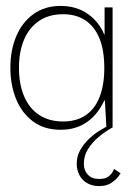

<svg xmlns="http://www.w3.org/2000/svg" viewBox="-20 -429 440 648"><path d="M185 9Q129 9 91 -19.5Q53 -48 34 -95.5Q15 -143 15 -200Q15 -260 35 -307Q55 -354 93 -381.5Q131 -409 185 -409Q212 -409 235 -402Q258 -395 276.5 -382Q295 -369 309 -351.5Q323 -334 332 -312H333V-404H360V0H339L334 -90H332Q322 -68 308 -50Q294 -32 275.5 -18.5Q257 -5 234.5 2Q212 9 185 9ZM193 -19Q238 -19 269 -40Q300 -61 316 -101.5Q332 -142 332 -199Q332 -261 315 -301Q298 -341 267 -361Q236 -381 193 -381Q144 -381 110.5 -357.5Q77 -334 60.5 -293.5Q44 -253 44 -200Q44 -146 61 -105Q78 -64 111.5 -41.5Q145 -19 193 -19ZM315 199Q291 199 274 189Q257 179 248 162Q239 145 239 124Q239 98 251 77Q263 56 281 39Q299 22 317.5 11Q336 0 348 -6Q360 -12 360 -12V1Q360 1 345.5 9.5Q331 18 311.5 34.5Q292 51 277.5 73.5Q263 96 263 124Q263 146 276.5 160.5Q290 175 315 175Q336 175 346.5 166.5Q357 158 361 149.5Q365 141 365 141L387 156Q387 156 379.5 166.5Q372 177 356 188Q340 199 315 199Z"/></svg>

Font: Darker Grotesque Light
Style: Regular
Weight: 300
Designer: Gabriel Lam
Foundry: TypeRant
Version: Version 1.000;gftools[0.9.28]